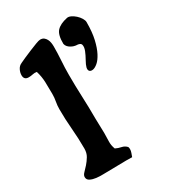

<svg xmlns="http://www.w3.org/2000/svg" viewBox="-171 -768 763 861"><g transform="rotate(-30 210.0 -337.5)"><path d="M162 -657Q174 -657 181 -651.5Q188 -646 192.5 -637.5Q197 -629 198.5 -619Q200 -609 200 -600Q200 -564 197.5 -528Q195 -492 195 -456Q195 -398 197.5 -341Q200 -284 200 -226Q200 -208 201 -188.5Q202 -169 202 -151Q202 -128 201 -108Q200 -88 208 -67Q222 -60 237.5 -57Q253 -54 264 -42Q266 -36 266 -31Q266 -21 262.5 -12Q259 -3 256 6Q225 5 195 6Q165 7 134 7Q123 7 105 7.5Q87 8 70 6Q53 4 40 -2.5Q27 -9 27 -23Q27 -33 37 -43Q47 -53 58.5 -66Q70 -79 80 -95.5Q90 -112 90 -135Q90 -188 85.5 -239.5Q81 -291 81 -343Q81 -363 84.5 -381Q88 -399 88 -419Q88 -449 87 -479.5Q86 -510 77 -539Q66 -541 55.5 -538.5Q45 -536 34 -536Q10 -536 10 -560Q10 -574 17 -588Q24 -602 38 -608Q46 -612 64 -620Q82 -628 101.5 -636Q121 -644 138 -650.5Q155 -657 162 -657ZM382 -621Q382 -569 373.5 -532.5Q365 -496 352.5 -472Q340 -448 326 -436Q312 -424 300.5 -422Q289 -420 283 -426Q277 -432 280 -445Q283 -457 293.5 -475.5Q304 -494 311 -511.5Q318 -529 315 -541.5Q312 -554 288 -554Q285 -554 278.5 -556Q272 -558 264.5 -562Q257 -566 251 -572.5Q245 -579 243 -588Q242 -635 259.5 -654Q277 -673 315 -681Q324 -683 335.5 -677.5Q347 -672 357.5 -662.5Q368 -653 375 -641.5Q382 -630 382 -621Z"/></g></svg>

Font: CAT Altenglisch
Style: Regular
Weight: 400
Designer: Peter Wiegel
Foundry: Peter Wiegel, CAT Fonts
Version: Version 1.000